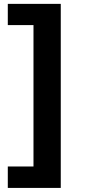

<svg xmlns="http://www.w3.org/2000/svg" viewBox="-20 -757 430 977"><path d="M289.2 -737.3H19.7V-629.3H150.4V90.2H19.7V199.2H289.2Z"/></svg>

Font: Pretendard Std Variable
Style: Regular
Weight: 400
Designer: Base glyphs from Inter by Rasmus Andersson; Hangeul glyphs from Noto Sans CJK(Source Han Sans) by Jang Soo-young and Kan
Foundry: Kil Hyung-jin
Version: Version 1.309;Glyphs 3.2 (3225)